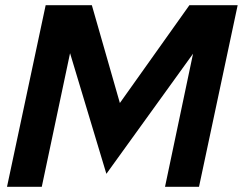

<svg xmlns="http://www.w3.org/2000/svg" viewBox="-20 -720 936 740"><path d="M390 -50 250 -515 141 0H7L156 -700H334L442 -323L710 -700H896L747 0H616L724 -513Z"/></svg>

Font: Red Hat Display
Style: Bold Italic
Weight: 700
Italic angle: -12°
Designer: Pentagram / MCKL
Foundry: Pentagram / MCKL
Version: Version 1.003; Red Hat Display Bold Italic